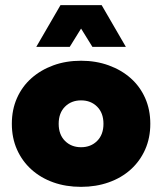

<svg xmlns="http://www.w3.org/2000/svg" viewBox="-20 -716 630 746"><path d="M295 10Q236 10 187 -7.5Q138 -25 102 -57.5Q66 -90 46 -135Q26 -180 26 -235Q26 -290 46 -335Q66 -380 102 -412Q138 -444 187 -462Q236 -480 295 -480Q353 -480 402.5 -462Q452 -444 488 -412Q524 -380 544 -335Q564 -290 564 -235Q564 -180 544 -135Q524 -90 488 -57.5Q452 -25 402.5 -7.5Q353 10 295 10ZM295 -144Q333 -144 357.5 -168.5Q382 -193 382 -235Q382 -277 357.5 -301.5Q333 -326 295 -326Q257 -326 232.5 -301.5Q208 -277 208 -235Q208 -193 232.5 -168.5Q257 -144 295 -144ZM339 -534 295 -605 251 -534H121L215 -696H375L469 -534Z"/></svg>

Font: Celebes Black
Style: Regular
Weight: 900
Designer: Anugrah Pasau
Foundry: Lafontype
Version: Version 1.000; ttfautohint (v1.8.4)